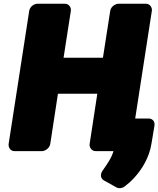

<svg xmlns="http://www.w3.org/2000/svg" viewBox="-20 -768 844 1024"><path d="M636 38C652 38 676 23 680 0L790 -711C792 -727 781 -748 758 -748H612C596 -748 572 -734 568 -711L529 -460H319L358 -711C360 -727 349 -748 326 -748H179C163 -748 140 -734 136 -711L26 0C24 16 34 38 57 38H204C220 38 244 23 248 0L289 -268H499L458 0C456 16 467 38 490 38ZM526 144C513 163 517 185 534 194L602 232C613 238 630 237 644 227C661 214 679 199 696 180C736 136 776 74 788 -3L804 -99C807 -120 793 -136 773 -136H653C637 -136 613 -122 609 -99L593 4C584 64 559 95 526 144Z"/></svg>

Font: Asimov Print
Style: EIt
Weight: 500
Designer: Google
Version: Version 2.000980; 2014